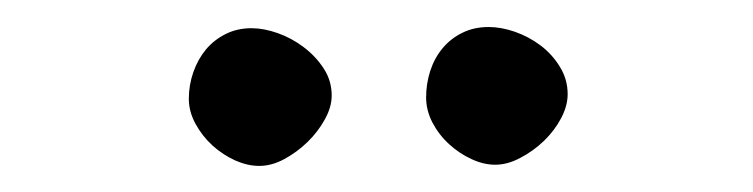

<svg xmlns="http://www.w3.org/2000/svg" viewBox="-20 -702 569 145"><path d="M122.6 -627.4Q122.6 -637.7 126 -647.5Q129.4 -657.2 135.5 -664.6Q141.6 -671.9 150.4 -676.3Q159.2 -680.7 169.9 -680.7Q179.2 -680.7 189.7 -677Q200.2 -673.3 209.2 -666.5Q218.3 -659.7 224.4 -650.4Q230.5 -641.1 230.5 -629.9Q230.5 -621.1 225.3 -611.8Q220.2 -602.5 212.2 -594.7Q204.1 -586.9 194.6 -581.8Q185.1 -576.7 175.8 -576.7Q167 -576.7 157.7 -580.8Q148.4 -585 140.6 -592Q132.8 -599.1 127.7 -608.4Q122.6 -617.7 122.6 -627.4ZM301.8 -628.4Q301.8 -638.7 304.9 -648.4Q308.1 -658.2 314.2 -665.5Q320.3 -672.9 329.1 -677.2Q337.9 -681.6 349.1 -681.6Q358.4 -681.6 368.9 -678Q379.4 -674.3 388.2 -667.7Q397 -661.1 402.8 -651.6Q408.7 -642.1 408.7 -630.9Q408.7 -622.1 403.8 -612.8Q398.9 -603.5 390.9 -595.7Q382.8 -587.9 373 -582.8Q363.3 -577.6 354 -577.6Q345.2 -577.6 336.2 -581.8Q327.1 -585.9 319.3 -593Q311.5 -600.1 306.6 -609.4Q301.8 -618.7 301.8 -628.4Z"/></svg>

Font: IM FELL French Canon
Style: Regular
Weight: 400
Designer: Igino Marini
Foundry: Igino Marini,
Version: 3.00